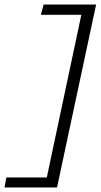

<svg xmlns="http://www.w3.org/2000/svg" viewBox="-35 -726 443 845"><path d="M-15 99 -7 55H171L323 -661H145L157 -706H388L216 99Z"/></svg>

Font: Kanit ExtraLight
Style: Italic
Weight: 275
Italic angle: -12°
Designer: Katatrad Team
Foundry: CadsonDemak
Version: Version 2.000; ttfautohint (v1.8.3)